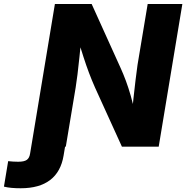

<svg xmlns="http://www.w3.org/2000/svg" viewBox="-149 -748 950 979"><path d="M-128.9 203.6 -107.4 73.7Q-95.2 75.2 -82.3 75.9Q-69.3 76.7 -56.2 76.7Q-25.4 76.7 -12.2 67.1Q1 57.6 4.4 35.2L20.5 -61.5H192.9L175.3 44.9Q161.6 127.9 106.7 169.9Q51.8 211.9 -43.5 211.9Q-68.4 211.9 -90.1 210Q-111.8 208 -128.9 203.6ZM10.3 0 130.9 -727.5H318.4L467.3 -398.4Q480.5 -369.1 493.2 -335Q505.9 -300.8 517.8 -259.3Q529.8 -217.8 540 -166.5L522.9 -158.7Q526.4 -198.2 531.5 -246.3Q536.6 -294.4 542.2 -340.1Q547.9 -385.7 552.2 -417L604 -727.5H780.8L660.2 0H472.7L335.4 -301.8Q318.8 -339.4 304.9 -376.2Q291 -413.1 276.9 -456.8Q262.7 -500.5 245.1 -557.6L266.6 -560.1Q261.2 -506.8 256.1 -457.5Q251 -408.2 246.1 -368.2Q241.2 -328.1 236.8 -301.8L186.5 0Z"/></svg>

Font: Inter 17pt ExtraBold
Style: Italic
Weight: 800
Italic angle: -9.3988°
Version: Version 4.001;git-66647c0bb